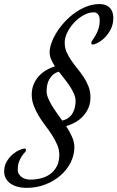

<svg xmlns="http://www.w3.org/2000/svg" viewBox="-111 -720 570 932"><path d="M328.1 -247.1Q328.1 -220.2 318.8 -197.8Q309.6 -175.3 293.5 -157.5Q277.3 -139.6 255.9 -127.2Q234.4 -114.7 210 -107.9Q226.6 -82.5 238.3 -56.6Q250 -30.8 250 -5.9Q250 33.2 231.9 68.8Q213.9 104.5 182.6 131.8Q151.4 159.2 109.1 175.5Q66.9 191.9 19 191.9Q-8.3 191.9 -29.1 185.5Q-49.8 179.2 -63.5 168.5Q-77.1 157.7 -84 143.3Q-90.8 128.9 -90.8 112.8Q-90.8 85 -78.4 64Q-65.9 43 -49.3 29.1Q-32.7 15.1 -16.4 8.1Q0 1 7.8 1Q13.2 1 14.2 4.2Q15.1 7.3 15.1 9.8Q15.1 14.2 8.8 20.5Q2.4 26.9 -4.9 37.6Q-12.2 48.3 -18.6 64.7Q-24.9 81.1 -24.9 106Q-24.9 113.8 -20.8 122.1Q-16.6 130.4 -9 137Q-1.5 143.6 10 147.7Q21.5 151.9 36.1 151.9Q61 151.9 85.9 146Q110.8 140.1 131.1 126Q151.4 111.8 164.1 88.6Q176.8 65.4 176.8 30.8Q176.8 5.9 166.7 -17.3Q156.7 -40.5 142.1 -63.5Q127.4 -86.4 109.9 -109.4Q92.3 -132.3 77.6 -156.5Q63 -180.7 53 -206.5Q43 -232.4 43 -261.2Q43 -287.1 51.8 -309.1Q60.5 -331.1 75.7 -348.4Q90.8 -365.7 111.6 -378.2Q132.3 -390.6 155.8 -397.9Q144.5 -415 137.2 -432.1Q129.9 -449.2 129.9 -465.8Q129.9 -486.8 139.2 -512.5Q148.4 -538.1 164.8 -564.2Q181.2 -590.3 203.9 -614.7Q226.6 -639.2 253.4 -658.2Q280.3 -677.2 310.3 -688.7Q340.3 -700.2 371.1 -700.2Q390.6 -700.2 403.8 -694.3Q417 -688.5 424.8 -679Q432.6 -669.4 435.8 -657.7Q439 -646 439 -633.8Q439 -602.1 426.5 -577.9Q414.1 -553.7 397.5 -537.4Q380.9 -521 364.3 -512.5Q347.7 -503.9 339.8 -503.9Q334 -503.9 333 -506.8Q332 -509.8 332 -512.2Q332 -517.1 338.4 -525.6Q344.7 -534.2 352.5 -547.6Q360.4 -561 366.7 -579.6Q373 -598.1 373 -623Q373 -628.9 371.8 -635.3Q370.6 -641.6 367.2 -647.2Q363.8 -652.8 358.4 -656.5Q353 -660.2 344.2 -660.2Q319.8 -660.2 294.7 -646.2Q269.5 -632.3 249.3 -610.8Q229 -589.4 216.1 -563.5Q203.1 -537.6 203.1 -513.2Q203.1 -488.3 212.4 -467Q221.7 -445.8 235.6 -425.8Q249.5 -405.8 265.6 -386Q281.7 -366.2 295.7 -345Q309.6 -323.7 318.8 -299.8Q328.1 -275.9 328.1 -247.1ZM255.9 -230Q255.9 -246.6 248.3 -264.2Q240.7 -281.7 229 -299.8Q217.3 -317.9 202.9 -335.9Q188.5 -354 174.8 -372.1Q158.7 -367.7 147.5 -358.2Q136.2 -348.6 128.9 -336.2Q121.6 -323.7 118.4 -308.6Q115.2 -293.5 115.2 -277.8Q115.2 -262.2 122.1 -245.1Q128.9 -228 139.6 -210Q150.4 -191.9 163.8 -172.9Q177.2 -153.8 190.9 -134.8Q208.5 -138.7 220.9 -147.7Q233.4 -156.7 241 -169.7Q248.5 -182.6 252.2 -198Q255.9 -213.4 255.9 -230Z"/></svg>

Font: Mervale Script
Style: Regular
Weight: 400
Designer: Astigmatic (AOETI)
Foundry: Astigmatic (AOETI)
Version: Version 1.000